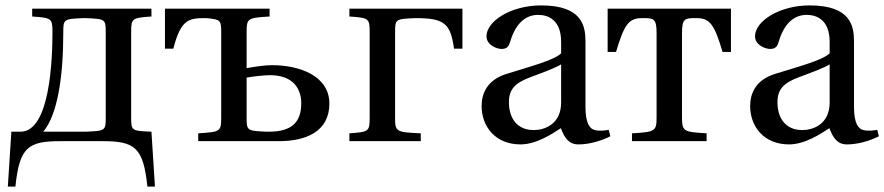

<svg xmlns="http://www.w3.org/2000/svg" viewBox="-20 -522 3270 710"><path d="M9 168H37C52 22 84 0 204 0H358C478 0 510 22 525 168H553L540 -35C465 -38 465 -39 465 -90V-403C465 -454 468 -456 540 -461V-490H99V-461C171 -456 174 -454 174 -403C174 -308 166 -35 56 -35H22ZM140 -35C193 -98 214 -239 214 -400C214 -451 214 -452 289 -455H296C371 -452 371 -451 371 -400V-90C371 -39 371 -38 296 -35Z M590 -342H621C648 -448 677 -455 736 -455H743C796 -450 798 -448 798 -400V-87C798 -36 795 -34 713 -29V0H1012C1109 0 1198 -34 1198 -139C1198 -242 1087 -281 986 -281C956 -281 921 -275 892 -270V-403C892 -454 895 -456 977 -461V-490H590ZM892 -90V-235C913 -239 956 -244 978 -244C1065 -244 1094 -193 1094 -140C1094 -70 1059 -35 974 -35H967C892 -38 892 -39 892 -90Z M1272 0H1536V-29C1445 -33 1441 -35 1441 -86V-400C1441 -451 1441 -452 1516 -455H1517C1625 -455 1646 -434 1659 -342H1690V-490H1272V-461C1344 -456 1347 -454 1347 -403V-87C1347 -36 1344 -34 1272 -29Z M1761 -130C1761 -55 1811 12 1905 12C1963 12 2022 -27 2054 -48C2068 -11 2084 12 2119 12C2156 12 2199 1 2237 -18L2231 -42C2217 -39 2195 -37 2180 -41C2162 -45 2145 -64 2145 -127V-369C2145 -427 2132 -502 1981 -502C1868 -502 1779 -443 1779 -388C1779 -356 1816 -341 1835 -341C1856 -341 1862 -352 1867 -369C1889 -443 1930 -467 1970 -467C2009 -467 2055 -447 2055 -367V-325C2030 -299 1933 -274 1854 -249C1782 -227 1761 -177 1761 -130ZM1862 -144C1862 -191 1884 -215 1940 -236C1980 -251 2033 -270 2055 -284V-143C2055 -62 1993 -41 1954 -41C1892 -41 1862 -85 1862 -144Z M2227 -330H2258C2288 -430 2304 -455 2354 -455H2360C2397 -455 2408 -453 2408 -400V-87C2408 -36 2401 -34 2317 -29V0H2593V-29C2509 -34 2502 -36 2502 -87V-400C2502 -453 2513 -455 2550 -455H2556C2606 -455 2622 -430 2652 -330H2683V-490H2227Z M2754 -130C2754 -55 2804 12 2898 12C2956 12 3015 -27 3047 -48C3061 -11 3077 12 3112 12C3149 12 3192 1 3230 -18L3224 -42C3210 -39 3188 -37 3173 -41C3155 -45 3138 -64 3138 -127V-369C3138 -427 3125 -502 2974 -502C2861 -502 2772 -443 2772 -388C2772 -356 2809 -341 2828 -341C2849 -341 2855 -352 2860 -369C2882 -443 2923 -467 2963 -467C3002 -467 3048 -447 3048 -367V-325C3023 -299 2926 -274 2847 -249C2775 -227 2754 -177 2754 -130ZM2855 -144C2855 -191 2877 -215 2933 -236C2973 -251 3026 -270 3048 -284V-143C3048 -62 2986 -41 2947 -41C2885 -41 2855 -85 2855 -144Z"/></svg>

Font: Lingua Franca
Style: Regular
Weight: 400
Version: Version 1.19